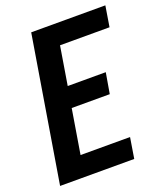

<svg xmlns="http://www.w3.org/2000/svg" viewBox="-136 -825 779 915"><g transform="rotate(-20 253.5 -367.5)"><path d="M10 0 131 -735H507L490 -630H239L207 -435H400L382 -330H189L152 -105H403L386 0Z"/></g></svg>

Font: Iosevka Term Curly Extrabold
Style: Italic
Weight: 800
Italic angle: -9°
Designer: Belleve Invis
Foundry: Belleve Invis
Version: Version 32.3.0